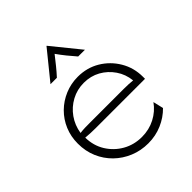

<svg xmlns="http://www.w3.org/2000/svg" viewBox="-172 -709 827 827"><g transform="rotate(-45 241.5 -295.5)"><path d="M256.9 8.3Q211.8 8.3 172.6 -8Q133.3 -24.3 103.8 -53.1Q74.3 -81.9 57.6 -120.8Q41 -159.7 41 -205.6Q41 -248.6 56.6 -285.8Q72.2 -322.9 100.3 -350.7Q128.5 -378.5 165.6 -394.1Q202.8 -409.7 244.4 -409.7Q300 -409.7 344.8 -383Q389.6 -356.2 416.3 -311.1Q443.1 -266 443.1 -211.1V-198.6H141Q126.4 -198.6 111.5 -199.3Q96.5 -200 81.9 -201.4Q82.6 -152.1 106.6 -113.5Q130.6 -75 169.8 -52.8Q209 -30.6 256.9 -30.6Q300.7 -30.6 337.5 -49.7Q374.3 -68.8 397.9 -102.1L409 -54.9Q380.6 -25.7 341.3 -8.7Q302.1 8.3 256.9 8.3ZM81.9 -229.9Q96.5 -231.9 111.5 -232.3Q126.4 -232.6 141 -232.6H347.2Q364.6 -232.6 377.4 -231.9Q390.3 -231.2 402.1 -229.9Q397.9 -270.8 375.7 -303.1Q353.5 -335.4 319.8 -354.2Q286.1 -372.9 244.4 -372.9Q203.5 -372.9 168.8 -354.2Q134 -335.4 111.1 -303.1Q88.2 -270.8 81.9 -229.9ZM138.9 -470.1 243.1 -598.6H244.4L348.6 -470.1H307.6Q291 -488.9 275 -508.7Q259 -528.5 243.8 -550Q227.1 -528.5 211.1 -508.7Q195.1 -488.9 177.8 -470.1Z"/></g></svg>

Font: Afacad Flux ExtraLight
Style: Regular
Weight: 250
Designer: Kristian Moeller
Foundry: Dicotype
Version: Version 1.100